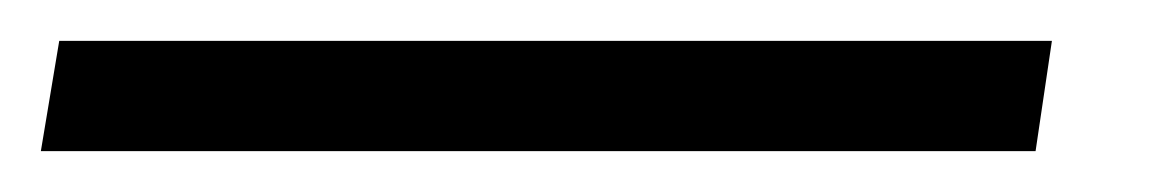

<svg xmlns="http://www.w3.org/2000/svg" viewBox="-70 58 575 94"><path d="M-50 132H437L445 78H-41Z"/></svg>

Font: Jost
Style: Italic
Weight: 400
Italic angle: -5°
Version: Version 3.710